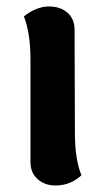

<svg xmlns="http://www.w3.org/2000/svg" viewBox="-20 -552 314 587"><path d="M209 -146Q209 -64.9 229 -16.1Q194.8 15.1 149.9 15.1Q116.7 15.1 95 -4.4Q73.2 -23.9 73.2 -56.2V-371.1Q73.2 -449.2 53.2 -502Q91.3 -532.2 129.9 -532.2Q164.6 -532.2 186.3 -513.2Q208 -494.1 208 -460.9Z"/></svg>

Font: Arima
Style: Bold
Weight: 700
Designer: Joana Correia and Natanael Gama
Foundry: NDISCOVER
Version: Version 1.100;Glyphs 3.1.2 (3151)